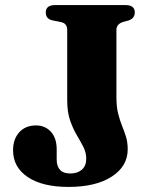

<svg xmlns="http://www.w3.org/2000/svg" viewBox="-20 -720 599 757"><path d="M483.5 -131Q483.5 -64.5 420.8 -23.8Q358 17 250 17Q147 17 89.2 -22Q31.5 -61 31.5 -127.5Q31.5 -171.5 56 -198.5Q80.5 -225.5 122 -225.5Q157.5 -225.5 180.5 -200.8Q203.5 -176 203.5 -131V-90.5Q203.5 -65 216.5 -50.5Q229.5 -36 257.5 -36Q285.5 -36 302.8 -51Q320 -66 320 -94Q320 -118.5 308.8 -140.5Q297.5 -162.5 282.8 -187.2Q268 -212 256.5 -245Q245 -278 245 -324.5V-602Q245 -628 220 -633L187.5 -639.5Q160.5 -645 160.5 -671Q160.5 -700 197.5 -700H474.5Q511.5 -700 511.5 -671Q511.5 -648 487.5 -639.5L464 -633Q439 -624.5 439 -602V-337Q439 -299 445.8 -272.2Q452.5 -245.5 461.2 -224Q470 -202.5 476.8 -180.8Q483.5 -159 483.5 -131Z"/></svg>

Font: Fraunces 9pt S000
Style: Bold
Weight: 700
Version: Version 1.000; ttfautohint (v1.8.3)